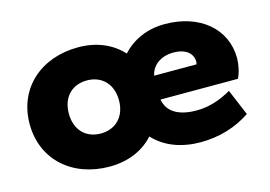

<svg xmlns="http://www.w3.org/2000/svg" viewBox="-72 -616 1070 762"><g transform="rotate(-15 463.0 -235.0)"><path d="M669 10C745 10 815 -11 874 -51L829 -158C786 -133 739 -116 686 -116C613 -116 567 -142 558 -195H876C887 -216 894 -250 894 -275C894 -396 795 -480 651 -480C579 -480 519 -453 476 -406C433 -453 371 -480 295 -480C142 -480 31 -382 31 -235C31 -88 142 10 295 10C371 10 434 -17 477 -65C524 -14 592 10 669 10ZM295 -126C234 -126 192 -167 192 -235C192 -303 234 -344 295 -344C355 -344 398 -303 398 -235C398 -167 355 -126 295 -126ZM655 -362C708 -362 734 -336 734 -303C734 -300 733 -297 732 -293H558C566 -333 602 -362 655 -362Z"/></g></svg>

Font: Gantari ExtraBold
Style: Regular
Weight: 800
Designer: Anugrah Pasau
Foundry: Lafontype
Version: Version 1.000